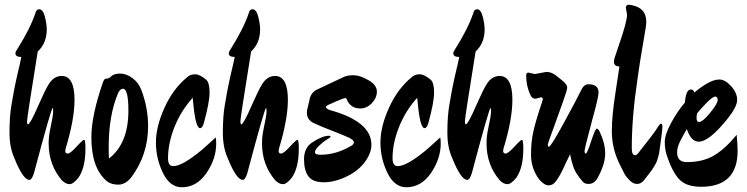

<svg xmlns="http://www.w3.org/2000/svg" viewBox="-20 -817 3148 809"><path d="M311 -69Q289 -41 273 -41Q257 -41 241 -57Q185 -122 185 -213Q185 -243 192 -275Q204 -330 204 -346Q204 -362 202 -362Q196 -362 123 -87Q114 -59 104 -59Q77 -59 40 -152Q20 -196 20 -258Q20 -328 28.5 -376Q37 -424 39 -435.5Q41 -447 46.5 -472.5Q52 -498 54 -506Q66 -556 70 -577Q45 -577 45 -592Q45 -599 51 -607Q106 -694 129 -761Q133 -778 145 -778Q161 -778 169 -747Q177 -716 177 -693Q177 -635 139 -600Q94 -321 94 -307Q94 -293 98 -293Q102 -293 112.5 -311.5Q123 -330 146 -382.5Q169 -435 184 -460Q206 -497 240 -497Q294 -497 294 -396Q294 -314 256 -189Q255 -185 255 -181Q255 -170 265.5 -170Q276 -170 302.5 -199Q329 -228 334.5 -228Q340 -228 340 -190Q340 -111 311 -69Z M534 -71Q509 -39 478.5 -39Q448 -39 430 -54Q365 -108 365 -239Q365 -330 414 -471Q418 -481 421 -483.5Q424 -486 431.5 -486Q439 -486 450 -496.5Q461 -507 486.5 -507Q512 -507 538 -488Q564 -469 576 -437Q604 -362 604 -286Q604 -165 534 -71ZM498 -443Q487 -443 478 -426Q438 -331 438 -199Q438 -166 439 -149Q521 -212 521 -351Q521 -443 498 -443Z M746 -28Q696 -28 666.5 -88.5Q637 -149 637 -216.5Q637 -284 673.5 -364Q710 -444 769 -492Q782 -504 802 -504Q822 -504 849 -481Q863 -468 863 -427Q863 -386 839 -299Q833 -277 823 -277Q804 -277 794 -384Q793 -401 792 -405Q743 -351 715.5 -282.5Q688 -214 688 -150Q688 -117 710 -117Q748 -117 830 -185Q845 -198 852 -204.5Q859 -211 873 -223.5Q887 -236 889 -238Q891 -229 891 -212Q891 -148 850 -88Q809 -28 746 -28Z M1210 -69Q1188 -41 1172 -41Q1156 -41 1140 -57Q1084 -122 1084 -213Q1084 -243 1091 -275Q1103 -330 1103 -346Q1103 -362 1101 -362Q1095 -362 1022 -87Q1013 -59 1003 -59Q976 -59 939 -152Q919 -196 919 -258Q919 -328 927.5 -376Q936 -424 938 -435.5Q940 -447 945.5 -472.5Q951 -498 953 -506Q965 -556 969 -577Q944 -577 944 -592Q944 -599 950 -607Q1005 -694 1028 -761Q1032 -778 1044 -778Q1060 -778 1068 -747Q1076 -716 1076 -693Q1076 -635 1038 -600Q993 -321 993 -307Q993 -293 997 -293Q1001 -293 1011.5 -311.5Q1022 -330 1045 -382.5Q1068 -435 1083 -460Q1105 -497 1139 -497Q1193 -497 1193 -396Q1193 -314 1155 -189Q1154 -185 1154 -181Q1154 -170 1164.5 -170Q1175 -170 1201.5 -199Q1228 -228 1233.5 -228Q1239 -228 1239 -190Q1239 -111 1210 -69Z M1498 -360Q1457 -360 1441 -398Q1439 -404 1434.5 -404Q1430 -404 1401.5 -392Q1373 -380 1363 -375Q1353 -370 1353 -365.5Q1353 -361 1367 -354Q1545 -306 1545 -207Q1545 -172 1517.5 -134.5Q1490 -97 1440 -73Q1390 -49 1344 -49Q1298 -49 1279.5 -74Q1261 -99 1261 -146Q1261 -193 1294 -216Q1338 -245 1366 -245Q1373 -245 1373 -241.5Q1373 -238 1357.5 -229Q1342 -220 1324.5 -203Q1307 -186 1307 -175.5Q1307 -165 1331 -165Q1395 -165 1457 -201Q1471 -208 1471 -217.5Q1471 -227 1450 -237Q1429 -247 1379.5 -266Q1330 -285 1301.5 -298.5Q1273 -312 1273 -343Q1273 -352 1277.5 -368.5Q1282 -385 1283 -391Q1288 -426 1314.5 -439Q1341 -452 1429 -493Q1444 -500 1470 -500Q1496 -500 1532 -479.5Q1568 -459 1568 -431.5Q1568 -404 1546.5 -382Q1525 -360 1498 -360Z M1692 -28Q1642 -28 1612.5 -88.5Q1583 -149 1583 -216.5Q1583 -284 1619.5 -364Q1656 -444 1715 -492Q1728 -504 1748 -504Q1768 -504 1795 -481Q1809 -468 1809 -427Q1809 -386 1785 -299Q1779 -277 1769 -277Q1750 -277 1740 -384Q1739 -401 1738 -405Q1689 -351 1661.5 -282.5Q1634 -214 1634 -150Q1634 -117 1656 -117Q1694 -117 1776 -185Q1791 -198 1798 -204.5Q1805 -211 1819 -223.5Q1833 -236 1835 -238Q1837 -229 1837 -212Q1837 -148 1796 -88Q1755 -28 1692 -28Z M2156 -69Q2134 -41 2118 -41Q2102 -41 2086 -57Q2030 -122 2030 -213Q2030 -243 2037 -275Q2049 -330 2049 -346Q2049 -362 2047 -362Q2041 -362 1968 -87Q1959 -59 1949 -59Q1922 -59 1885 -152Q1865 -196 1865 -258Q1865 -328 1873.5 -376Q1882 -424 1884 -435.5Q1886 -447 1891.5 -472.5Q1897 -498 1899 -506Q1911 -556 1915 -577Q1890 -577 1890 -592Q1890 -599 1896 -607Q1951 -694 1974 -761Q1978 -778 1990 -778Q2006 -778 2014 -747Q2022 -716 2022 -693Q2022 -635 1984 -600Q1939 -321 1939 -307Q1939 -293 1943 -293Q1947 -293 1957.5 -311.5Q1968 -330 1991 -382.5Q2014 -435 2029 -460Q2051 -497 2085 -497Q2139 -497 2139 -396Q2139 -314 2101 -189Q2100 -185 2100 -181Q2100 -170 2110.5 -170Q2121 -170 2147.5 -199Q2174 -228 2179.5 -228Q2185 -228 2185 -190Q2185 -111 2156 -69Z M2282 -514Q2305 -514 2325 -497Q2327 -495 2337.5 -487Q2348 -479 2354 -474Q2370 -459 2370 -448.5Q2370 -438 2352 -388Q2334 -338 2314 -282Q2288 -213 2288 -206Q2288 -199 2293 -199Q2301 -199 2353 -294Q2405 -389 2432 -443Q2442 -462 2460 -462Q2502 -462 2502 -427Q2502 -407 2476 -314Q2443 -191 2443 -180.5Q2443 -170 2448.5 -170Q2454 -170 2471 -222.5Q2488 -275 2495 -275Q2499 -275 2505 -266Q2530 -214 2530 -170Q2530 -126 2499 -69Q2485 -42 2460 -42Q2444 -42 2437 -50Q2417 -73 2413 -81Q2394 -105 2382 -167Q2375 -154 2364 -130Q2341 -77 2322 -53Q2310 -36 2291.5 -36Q2273 -36 2251 -62Q2218 -107 2217.5 -163Q2217 -219 2228.5 -268Q2240 -317 2264 -387L2267 -399Q2267 -407 2260 -407L2237 -401Q2220 -401 2213 -421Q2197 -457 2197 -499Q2197 -511 2207 -511L2234 -505Z M2617 -785Q2617 -797 2630 -797Q2635 -797 2643 -795Q2703 -783 2703 -726Q2703 -712 2700 -695.5Q2697 -679 2688.5 -627Q2680 -575 2676 -552L2666 -483Q2642 -325 2642 -192Q2642 -163 2656 -163Q2661 -163 2667 -169Q2737 -257 2748.5 -276.5Q2760 -296 2765.5 -296Q2771 -296 2771 -282.5Q2771 -269 2765.5 -231.5Q2760 -194 2759 -183.5Q2758 -173 2754.5 -160Q2751 -147 2748.5 -139.5Q2746 -132 2738 -118.5Q2730 -105 2727 -101Q2706 -73 2693.5 -57.5Q2681 -42 2664.5 -42Q2648 -42 2633 -57Q2618 -72 2611.5 -84Q2605 -96 2593 -121Q2558 -189 2558 -264Q2558 -328 2572.5 -421Q2587 -514 2590 -537Q2567 -537 2567 -557Q2567 -565 2569.5 -572.5Q2572 -580 2588 -628Q2622 -725 2622 -755Z M2934 -30Q2870 -30 2840.5 -63Q2811 -96 2789 -164Q2781 -190 2781 -219.5Q2781 -249 2807.5 -298.5Q2834 -348 2866 -385Q2870 -440 2891 -440Q2902 -440 2906 -427Q2927 -446 2957 -464Q2987 -482 3011 -482Q3035 -482 3060.5 -454Q3086 -426 3086 -396.5Q3086 -367 3045 -316Q2968 -220 2924 -220Q2892 -220 2874 -273Q2873 -271 2864.5 -256.5Q2856 -242 2852.5 -235Q2849 -228 2843 -216Q2833 -193 2833 -175Q2833 -134 2874 -134Q2942 -134 2989.5 -162.5Q3037 -191 3084 -249Q3088 -205 3088 -182Q3088 -30 2934 -30ZM2917 -339Q2915 -327 2915 -321Q2915 -303 2925 -303Q2941 -303 2972.5 -342Q3004 -381 3004 -395.5Q3004 -410 2993.5 -410Q2983 -410 2957.5 -384Q2932 -358 2917 -339Z"/></svg>

Font: Zhi Mang Xing
Style: Regular
Weight: 400
Designer: ZhongQi
Foundry: ZhongQi
Version: Version 2.001